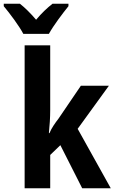

<svg xmlns="http://www.w3.org/2000/svg" viewBox="-69 -1001 609 1021"><path d="M295 -981H210C181 -958 153 -932 123 -896C93 -931 64 -960 37 -981H-49V-968C-17 -930 33 -863 55 -821H191C215 -865 265 -931 295 -968ZM198 -760H62V0H198V-177L252 -229L368 0H520L344 -316L510 -545H361L242 -370C225 -348 205 -320 194 -293H191C195 -333 198 -375 198 -416Z"/></svg>

Font: Noto Sans Display SemiCondensed
Style: Bold
Weight: 700
Width: 4
Designer: Monotype Design Team
Foundry: Monotype Imaging Inc.
Version: Version 1.900